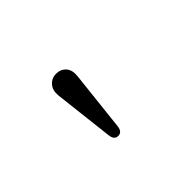

<svg xmlns="http://www.w3.org/2000/svg" viewBox="-58 -951 816 816"><g transform="rotate(-45 350.0 -543.0)"><path d="M238.8 -657.2Q235.4 -690.4 252.7 -710.2Q270 -730 296.9 -730Q324.2 -730 341.1 -711.2Q357.9 -692.4 354 -657.2L324.2 -387.2Q320.8 -356 296.9 -356Q273.4 -356 270 -387.2Z"/></g></svg>

Font: Director
Style: Regular
Weight: 400
Designer: Ange Degheest & May Jolivet & Justine Herbel
Foundry: Velvetyne Type Foundry
Version: Version 1.000;FEAKit 1.0